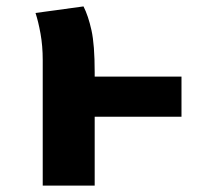

<svg xmlns="http://www.w3.org/2000/svg" viewBox="-20 -579 655 599"><path d="M546.2 -214.9H275.4V0H113.3V-391.8Q113.3 -435.9 106.4 -474.1Q99.5 -512.3 90.8 -538.5L240.5 -559Q255.4 -529.7 265.4 -484.6Q275.4 -439.5 275.4 -353.8V-340H546.2Z"/></svg>

Font: FiraCode Nerd Font Mono
Style: Bold
Weight: 700
Monospace: yes
Designer: Carrois Corporate, Edenspiekermann AG, Nikita Prokopov
Foundry: Carrois Corporate, Edenspiekermann AG, Nikita Prokopov
Version: Version 6.002;Nerd Fonts 3.3.0